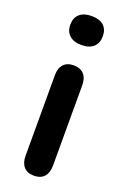

<svg xmlns="http://www.w3.org/2000/svg" viewBox="-142 -768 540 823"><g transform="rotate(20 127.5 -357.0)"><path d="M127 7Q97 7 81 -11Q65 -29 65 -61V-428Q65 -461 81 -478.5Q97 -496 127 -496Q157 -496 173.5 -478.5Q190 -461 190 -428V-61Q190 -29 174 -11Q158 7 127 7ZM127 -589Q92 -589 72.5 -606.5Q53 -624 53 -655Q53 -687 72.5 -704Q92 -721 127 -721Q163 -721 182 -704Q201 -687 201 -655Q201 -624 182 -606.5Q163 -589 127 -589Z"/></g></svg>

Font: Nunito ExtraLight
Style: Regular
Weight: 200
Designer: Vernon Adams
Foundry: Vernon Adams
Version: Version 3.602